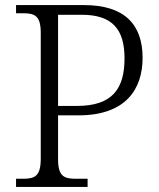

<svg xmlns="http://www.w3.org/2000/svg" viewBox="-20 -734 625 754"><path d="M43 0H324V-32H278C232 -32 208 -41 208 -109V-281H288C475 -281 540 -385 540 -507C540 -637 470 -714 310 -714H43V-682H70C117 -682 140 -672 140 -605V-111C140 -42 117 -32 70 -32H43ZM282 -318H208V-676H301C422 -676 469 -618 469 -505C469 -386 422 -318 282 -318Z"/></svg>

Font: Noto Serif Telugu Light
Style: Regular
Weight: 300
Designer: Jelle Bosma - Monotype Design Team
Foundry: Monotype Imaging Inc.
Version: Version 2.005